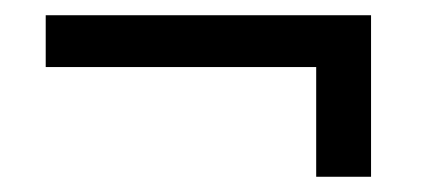

<svg xmlns="http://www.w3.org/2000/svg" viewBox="-20 -440 557 252"><path d="M395 -208V-352H40V-420H467V-208Z"/></svg>

Font: Stick No Bills
Style: Regular
Weight: 400
Version: Version 2.000